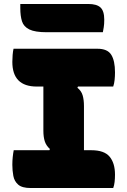

<svg xmlns="http://www.w3.org/2000/svg" viewBox="-20 -945 640 965"><path d="M549 0H134Q91 0 71.5 -17Q52 -34 47 -61Q42 -88 42 -117Q42 -137 44 -156Q46 -175 49 -190H228L231 -196Q212 -213 205 -235Q198 -257 198 -288V-510H165Q42 -510 42 -634Q42 -651 43.5 -669Q45 -687 48 -700H470Q520 -700 539 -670Q558 -640 558 -581Q558 -562 556 -543Q554 -524 549 -510H372L369 -504Q389 -488 395.5 -465.5Q402 -443 402 -412V-190H439Q504 -190 531 -157.5Q558 -125 558 -67Q558 -48 556 -30.5Q554 -13 549 0ZM82 -925H424Q466 -925 485 -907.5Q504 -890 504 -846Q504 -823 501.5 -808.5Q499 -794 497 -783H215Q156 -783 127.5 -797Q99 -811 90.5 -838Q82 -865 82 -904Z"/></svg>

Font: Recursive Mn Csl St Blk
Style: Regular
Weight: 900
Monospace: yes
Version: Version 1.079;hotconv 1.0.112;makeotfexe 2.5.65598; ttfautoh